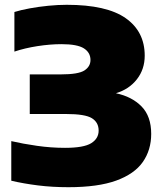

<svg xmlns="http://www.w3.org/2000/svg" viewBox="-20 -770 685 800"><path d="M265 10Q197.5 10 137.8 2.5Q78 -5 27 -17V-182Q74.5 -171 133.5 -162.5Q192.5 -154 251 -154Q328.5 -154 359.8 -173.2Q391 -192.5 391 -226Q391 -260 362.8 -277.5Q334.5 -295 255 -295H104V-460H233Q306.5 -460 331.8 -476.5Q357 -493 357 -520Q357 -551 329.5 -568.5Q302 -586 236 -586Q189 -586 136 -577.8Q83 -569.5 40 -555V-720Q67 -728.5 104 -735.2Q141 -742 181.2 -746Q221.5 -750 258 -750Q424.5 -750 503.8 -694.2Q583 -638.5 583 -538Q583 -481.5 550.5 -439.8Q518 -398 463 -381.5Q529.5 -367.5 569.8 -326.5Q610 -285.5 610 -212Q610 -145 575 -95Q540 -45 464 -17.5Q388 10 265 10Z"/></svg>

Font: Encode Sans Exp Black
Style: Regular
Weight: 900
Width: 7
Designer: Multiple Designers
Foundry: Impallari Type
Version: Version 3.002; ttfautohint (v1.8.3) -l 8 -r 50 -G 200 -x 14 